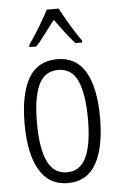

<svg xmlns="http://www.w3.org/2000/svg" viewBox="-55 -804 533 852"><g transform="rotate(-5 212.0 -377.5)"><path d="M380 -267Q380 -134 339 -62Q298 10 213 10Q129 10 86.5 -62.5Q44 -135 44 -268Q44 -401 85 -471.5Q126 -542 213 -542Q298 -542 339 -470.5Q380 -399 380 -267ZM99 -268Q99 -155 126.5 -96.5Q154 -38 213 -38Q271 -38 298.5 -94.5Q326 -151 326 -267Q326 -376 300 -435Q274 -494 213 -494Q152 -494 125.5 -436.5Q99 -379 99 -268ZM239 -765Q251 -742 268 -712.5Q285 -683 302 -656.5Q319 -630 330 -615V-606H300Q279 -629 256.5 -658.5Q234 -688 213 -717Q192 -690 168.5 -658.5Q145 -627 126 -606H95V-615Q109 -635 126 -661.5Q143 -688 159 -715.5Q175 -743 186 -765Z"/></g></svg>

Font: Noto Sans Ethiopic ExtraCondensed Light
Style: Regular
Weight: 300
Width: 2
Designer: Monotype Design Team
Foundry: Monotype Imaging Inc.
Version: Version 2.102; ttfautohint (v1.8.4.7-5d5b)